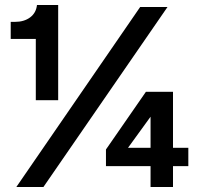

<svg xmlns="http://www.w3.org/2000/svg" viewBox="-20 -749 797 769"><path d="M123.4 -347.7V-593.1H22.9V-661.4H39.7Q76.7 -661.4 100.7 -679.4Q124.7 -697.4 128.1 -729H213V-347.7ZM45.4 0 541.4 -721H650.9L153.9 0ZM583 0V-348.3L622 -335.3L492.7 -157H734.3V-83.6H404.4V-150.3L564.4 -381.3H672.9V0Z"/></svg>

Font: Mona Sans ExtraLight
Style: Regular
Weight: 200
Designer: Deni Anggara
Foundry: GitHub
Version: Version 2.000